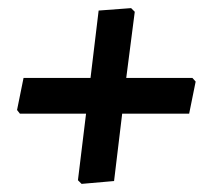

<svg xmlns="http://www.w3.org/2000/svg" viewBox="-20 -497 517 473"><path d="M303 -477 312 -468 291 -305H454L462 -296L446 -217H281L261 -51L181 -44L172 -53L192 -217H29L22 -226L38 -305H203L223 -471Z"/></svg>

Font: Alegreya Sans
Style: Bold Italic
Weight: 700
Italic angle: -7°
Designer: Juan Pablo del Peral
Foundry: Huerta Tipografica
Version: Version 2.007